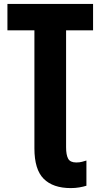

<svg xmlns="http://www.w3.org/2000/svg" viewBox="-20 -734 515 982"><path d="M342 228Q251 228 203.5 180.5Q156 133 156 25V-579H18V-714H456V-579H318V19Q318 58 328.5 77.5Q339 97 370 97Q387 97 399.5 93.5Q412 90 422 87V216Q406 221 385.5 224.5Q365 228 342 228Z"/></svg>

Font: Noto Sans Display Condensed ExtraBold
Style: Regular
Weight: 800
Width: 3
Designer: Monotype Design Team
Foundry: Monotype Imaging Inc.
Version: Version 2.003